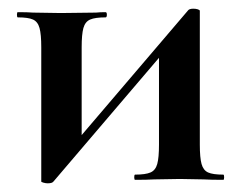

<svg xmlns="http://www.w3.org/2000/svg" viewBox="-20 -414 555 442"><path d="M75 4V-305Q75 -335 71 -349.5Q67 -364 56 -369Q45 -374 21 -374Q19 -374 19 -380Q19 -386 21 -386Q44 -386 56 -385L120 -384L201 -385Q210 -386 223 -386Q226 -386 226 -380Q226 -374 223 -374Q199 -374 187.5 -369Q176 -364 172 -349.5Q168 -335 168 -305V-83L127 -55L412 -389Q415 -394 425 -394Q431 -394 435.5 -392.5Q440 -391 440 -389V-81Q440 -51 444 -36.5Q448 -22 459 -17Q470 -12 494 -12Q496 -12 496 -6Q496 0 494 0Q465 0 449 -1L394 -2L335 -1Q319 0 291 0Q289 0 289 -6Q289 -12 291 -12Q315 -12 326.5 -17Q338 -22 342 -36.5Q346 -51 346 -81V-309L393 -336L103 4Q100 8 90 8Q85 8 80 6.5Q75 5 75 4Z"/></svg>

Font: Cormorant Garamond
Style: Bold
Weight: 700
Designer: Christian Thalmann (Catharsis Fonts)
Foundry: Catharsis Fonts
Version: Version 4.000